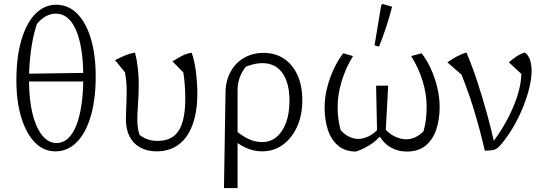

<svg xmlns="http://www.w3.org/2000/svg" viewBox="-20 -759 2756 973"><path d="M261 8Q201 8 157 -37Q113 -82 88 -163Q63 -244 63 -352Q63 -469 88 -555Q113 -641 158.5 -688Q204 -735 265 -735Q326 -735 371 -690Q416 -645 440.5 -563Q465 -481 465 -371Q465 -256 440 -170.5Q415 -85 369 -38.5Q323 8 261 8ZM266 -34Q298 -34 323 -56Q348 -78 365.5 -120.5Q383 -163 392.5 -225Q402 -287 402 -368Q402 -446 392.5 -506Q383 -566 365 -607Q347 -648 321.5 -669Q296 -690 263 -690Q238 -690 214 -677.5Q190 -665 167 -638Q147 -577 137 -503.5Q127 -430 127 -356Q127 -281 137 -221.5Q147 -162 165.5 -120.5Q184 -79 209.5 -56.5Q235 -34 266 -34ZM90 -346V-385L436 -390V-346Z M774 8Q726 8 690.5 -11.5Q655 -31 636.5 -67.5Q618 -104 618 -156Q618 -170 619 -195Q620 -220 621 -247.5Q622 -275 622 -298Q622 -348 613 -393L563 -454Q594 -470 616.5 -479Q639 -488 664 -493Q674 -455 678.5 -414Q683 -373 683 -334Q683 -301 681.5 -269Q680 -237 678 -208Q676 -179 676 -154Q676 -134 678 -118Q680 -102 683.5 -88Q687 -74 694 -61L679 -82Q701 -63 725 -54Q749 -45 779 -45Q852 -45 885.5 -96.5Q919 -148 919 -263Q919 -297 916 -333Q913 -369 909 -392L854 -448Q884 -467 905.5 -477.5Q927 -488 951 -492Q965 -455 972.5 -398Q980 -341 980 -285Q980 -192 955.5 -126Q931 -60 885 -26Q839 8 774 8Z M1115 194 1123 -298Q1125 -354 1150 -398Q1175 -442 1218 -466.5Q1261 -491 1316 -491Q1376 -491 1420 -461Q1464 -431 1488 -377.5Q1512 -324 1512 -252Q1512 -173 1484.5 -114.5Q1457 -56 1411.5 -24Q1366 8 1309 8Q1264 8 1225 -10.5Q1186 -29 1160 -54L1175 -97Q1203 -73 1237 -56Q1271 -39 1309 -39Q1350 -39 1381 -64.5Q1412 -90 1429.5 -137Q1447 -184 1447 -249Q1447 -338 1411.5 -388.5Q1376 -439 1310 -439Q1286 -439 1259 -432Q1232 -425 1205 -413L1244 -441Q1213 -410 1198.5 -376Q1184 -342 1184 -301V194Z M2042 9Q1995 9 1956.5 -14Q1918 -37 1890 -92L1933 -103Q1959 -76 1987 -64.5Q2015 -53 2038 -53Q2085 -53 2126 -93Q2134 -120 2138 -150.5Q2142 -181 2142 -220Q2142 -281 2122.5 -346Q2103 -411 2064 -475L2116 -489Q2142 -457 2163 -411.5Q2184 -366 2196 -315.5Q2208 -265 2208 -216Q2208 -154 2191 -103Q2174 -52 2137.5 -21.5Q2101 9 2042 9ZM1784 9Q1729 9 1693.5 -21Q1658 -51 1641.5 -101.5Q1625 -152 1625 -215Q1625 -260 1636.5 -309Q1648 -358 1669.5 -405Q1691 -452 1719 -489L1769 -475Q1732 -415 1711.5 -347.5Q1691 -280 1691 -217Q1691 -179 1695.5 -151Q1700 -123 1706 -100Q1725 -78 1748.5 -66.5Q1772 -55 1796 -55Q1819 -55 1845.5 -67Q1872 -79 1894 -103L1927 -96Q1905 -61 1868.5 -34Q1832 -7 1784 9ZM1934 -80 1891 -82 1886 -325H1947ZM1901 -523 1878 -529 1912 -733 1919 -739 1967 -725Q1954 -674 1937.5 -623.5Q1921 -573 1901 -523Z M2437 5Q2412 -104 2379 -211.5Q2346 -319 2299 -428L2329 -372L2247 -443Q2273 -461 2296.5 -473.5Q2320 -486 2344 -493Q2376 -416 2401.5 -337.5Q2427 -259 2448.5 -180.5Q2470 -102 2487 -25L2461 -19Q2496 -61 2525 -108.5Q2554 -156 2576 -205.5Q2598 -255 2610 -302Q2622 -349 2622 -389Q2622 -394 2622 -399Q2622 -404 2621 -409L2629 -378L2559 -443Q2577 -459 2596 -472Q2615 -485 2639 -493Q2658 -480 2666 -455.5Q2674 -431 2674 -400Q2674 -360 2662 -312Q2650 -264 2629.5 -213.5Q2609 -163 2581 -115Q2553 -67 2520 -28Q2511 -17 2503 -10.5Q2495 -4 2487 -1Q2479 2 2467 3Q2455 4 2437 5Z"/></svg>

Font: Piazzolla 24pt Light
Style: Regular
Weight: 300
Designer: Juan Pablo del Peral
Foundry: Huerta Tipografica
Version: Version 2.005